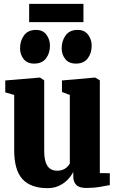

<svg xmlns="http://www.w3.org/2000/svg" viewBox="-20 -970 608 1001"><path d="M429.5 10Q393.5 10 377.8 -5.8Q362 -21.5 362 -51V-73.5Q350 -50.5 331 -31.5Q312 -12.5 286.2 -0.8Q260.5 11 228 11Q140.5 11 97.2 -36Q54 -83 54 -187V-475L7.5 -488.5V-550.5L186.5 -565.5H188.5L210.5 -551V-185Q210.5 -146.5 218.5 -123.5Q226.5 -100.5 241.5 -90.2Q256.5 -80 278.5 -80Q293 -80 305.2 -84.2Q317.5 -88.5 327.2 -96.8Q337 -105 344 -117V-475L303 -490.5V-550.5L473 -565.5H476.5L500.5 -551V-67.5L552.5 -67V-5Q534.5 -1.5 501.5 4.2Q468.5 10 429.5 10ZM157.5 -638.5Q121.5 -638.5 103 -662.5Q84.5 -686.5 84.5 -717.5Q84.5 -757 105.2 -785.5Q126 -814 166.5 -814H167.5Q204 -814 222.2 -788.8Q240.5 -763.5 240.5 -732.5Q240.5 -693 220 -665.8Q199.5 -638.5 158.5 -638.5ZM375 -638.5Q338.5 -638.5 320 -662.5Q301.5 -686.5 301.5 -717.5Q301.5 -757 322.2 -785.5Q343 -814 384 -814H385Q421 -814 439.5 -788.8Q458 -763.5 458 -732.5Q458 -693 437.5 -665.8Q417 -638.5 376 -638.5ZM415 -950V-854.5H132V-950Z"/></svg>

Font: Merriweather 24pt SemiCondensed Black
Style: Regular
Weight: 900
Width: 4
Designer: Eben Sorkin
Foundry: Eben Sorkin
Version: Version 2.100